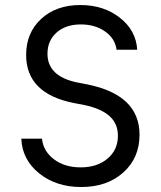

<svg xmlns="http://www.w3.org/2000/svg" viewBox="-20 -730 640 764"><path d="M64.9 -178.2H147Q152.3 -127.9 195.1 -95.9Q237.8 -64 300.8 -64Q366.7 -64 408 -98.9Q449.2 -133.8 449.2 -189.9Q449.2 -237.8 416 -267.8Q382.8 -297.9 315.9 -312L274.9 -319.8Q84 -357.4 84 -511.2Q84 -599.6 143.8 -654.8Q203.6 -710 299.8 -710Q392.6 -710 457 -659.4Q521.5 -608.9 525.9 -532.2H443.8Q438 -576.7 398.2 -604.7Q358.4 -632.8 301.8 -632.8Q241.7 -632.8 205.3 -600.6Q168.9 -568.4 168.9 -516.1Q168.9 -426.3 287.1 -401.9L328.1 -394Q535.2 -352.1 535.2 -193.8Q535.2 -101.6 470.7 -43.7Q406.2 14.2 303.2 14.2Q203.1 14.2 135.5 -40.5Q67.9 -95.2 64.9 -178.2Z"/></svg>

Font: CommitMono
Style: Regular
Weight: 400
Monospace: yes
Designer: Eigil Nikolajsen
Foundry: Eigil Nikolajsen
Version: Version 1.143